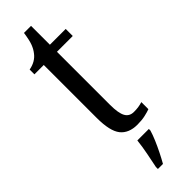

<svg xmlns="http://www.w3.org/2000/svg" viewBox="-297 -661 885 885"><g transform="rotate(-45 145.5 -219.0)"><path d="M187 10Q131 10 103.5 -24.5Q76 -59 76 -145V-490H15V-521Q59 -529 82 -560Q94 -575 102 -596Q110 -617 116 -659H162V-536H265V-490H162V-144Q162 -90 175 -66.5Q188 -43 217 -43Q234 -43 247 -45Q260 -47 273 -51V-5Q260 0 238 5Q216 10 187 10ZM109 208Q116 174 123.5 136Q131 98 135 61H210V71Q204 92 192.5 119Q181 146 167.5 173Q154 200 142 221H109Z"/></g></svg>

Font: Noto Serif Khmer ExtraCondensed
Style: Regular
Weight: 400
Width: 2
Designer: Danh Hong and the Monotype Design Team
Foundry: Monotype Imaging Inc.
Version: Version 2.004; ttfautohint (v1.8.4.7-5d5b)